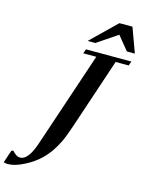

<svg xmlns="http://www.w3.org/2000/svg" viewBox="-344 -1017 999 1323"><g transform="rotate(15 155.5 -355.5)"><path d="M486 -690 475 -659H382L214 -157Q200 -115 188 -84Q176 -53 165 -31Q144 11 120.5 44Q97 77 70 103Q47 125 20 144Q-7 163 -39 179Q-104 213 -155 213Q-167 213 -184 208L-154 119L-142 113Q-136 119 -130 125Q-124 131 -117 136Q-102 148 -84 148Q-26 148 17 18L244 -659H151L162 -690ZM495 -749H438L358 -847L213 -749H158L338 -924H431Z"/></g></svg>

Font: DG Didot
Style: Bold Italic
Weight: 700
Designer: David Gatwood, Takis Katsoulidis, and George D. Matthiopoulos
Foundry: David Gatwood
Version: Version 1.0